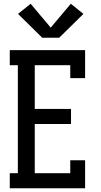

<svg xmlns="http://www.w3.org/2000/svg" viewBox="-20 -1002 540 1022"><path d="M32 0V-80H75V-655H32V-735H433V-586H354V-655H165V-422H358V-342H165V-80H354V-149H433V0ZM205 -801 76 -928 143 -982 250 -855 357 -982 424 -928 295 -801Z"/></svg>

Font: Iosevka Slab Medium
Style: Regular
Weight: 500
Monospace: yes
Designer: Belleve Invis
Foundry: Belleve Invis
Version: Version 11.1.1; ttfautohint (v1.8.3)